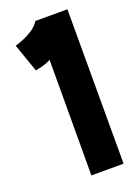

<svg xmlns="http://www.w3.org/2000/svg" viewBox="-136 -759 590 818"><g transform="rotate(-20 159.5 -350.0)"><path d="M18 -629 63 -501Q62 -501 69.5 -502.5Q77 -504 89 -507Q101 -510 113.5 -514.5Q126 -519 133 -524L132 0H278V-700H133Q120 -680 100 -666.5Q80 -653 61 -645Q42 -637 29.5 -633Q17 -629 18 -629Z"/></g></svg>

Font: Advent Pro ExtraBold
Style: Regular
Weight: 800
Designer: VivaRado, Andreas Kalpakidis
Foundry: VivaRado, Andreas Kalpakidis
Version: Version 3.000